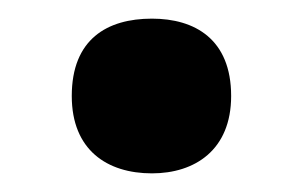

<svg xmlns="http://www.w3.org/2000/svg" viewBox="-20 -266 325 206"><path d="M57 -163C57 -105 95 -80 143 -80C189 -80 228 -105 228 -163C228 -224 189 -246 143 -246C95 -246 57 -224 57 -163Z"/></svg>

Font: Noto Sans Telugu UI
Style: Bold
Weight: 700
Designer: Jelle Bosma - Monotype Design Team
Foundry: Monotype Imaging Inc.
Version: Version 2.005